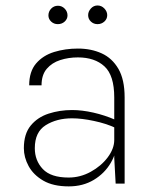

<svg xmlns="http://www.w3.org/2000/svg" viewBox="-20 -654 555 684"><path d="M392 0 387 -91.5V-307Q387 -385.5 352.2 -417.5Q317.5 -449.5 257.5 -449.5Q224 -449.5 194.5 -440Q165 -430.5 146.5 -408.8Q128 -387 128 -350H84Q84 -399 108.5 -427.8Q133 -456.5 172.8 -468.8Q212.5 -481 257.5 -481Q304.5 -481 342 -464Q379.5 -447 401.8 -408.8Q424 -370.5 424 -307V0ZM225 10Q169.5 10 134.2 -10.5Q99 -31 82 -62.2Q65 -93.5 65 -126Q65 -177 89.5 -206.8Q114 -236.5 153.2 -249.2Q192.5 -262 237 -262Q272 -262 312.8 -252.8Q353.5 -243.5 390 -227.5V-199Q358 -214 314.5 -223.2Q271 -232.5 236.5 -232.5Q182.5 -232.5 143.2 -208.2Q104 -184 104 -126Q104 -82 132.5 -51.8Q161 -21.5 224.5 -21.5Q266 -21.5 303.2 -42Q340.5 -62.5 363.8 -93.5Q387 -124.5 387 -155.5H397Q397 -112.5 375 -74.5Q353 -36.5 314.2 -13.2Q275.5 10 225 10ZM327.5 -568Q313.5 -568 303.8 -577.2Q294 -586.5 294 -600Q294 -613 303.8 -623.8Q313.5 -634.5 327.5 -634.5Q341.5 -634.5 351.8 -623.8Q362 -613 362 -600Q362 -586.5 351.8 -577.2Q341.5 -568 327.5 -568ZM186 -568Q172 -568 162.2 -577.2Q152.5 -586.5 152.5 -599Q152.5 -613 162.2 -623.2Q172 -633.5 186.5 -633.5Q200.5 -633.5 210.5 -623.2Q220.5 -613 220.5 -599Q220.5 -586.5 210.5 -577.2Q200.5 -568 186 -568Z"/></svg>

Font: Karla ExtraLight
Style: Regular
Weight: 250
Designer: Jonathan Pinhorn
Version: Version 2.004;gftools[0.9.33]